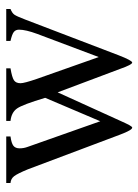

<svg xmlns="http://www.w3.org/2000/svg" viewBox="68 -512 454 631"><g transform="rotate(-90 295.5 -196.0)"><path d="M290 -275Q268 -349 255 -367.5Q242 -386 214 -389V-403H387V-389Q357 -384 347.5 -377.5Q338 -371 338 -356Q338 -344 352 -303L424 -99L500 -301Q514 -339 514 -361Q514 -372 506.5 -378Q499 -384 477 -389V-403H582V-389Q569 -384 563.5 -376.5Q558 -369 547 -340L430 -34Q413 10 406 11Q399 11 385 -29L308 -234L213 -25Q205 -7 200 2Q195 11 192 11Q184 11 169 -29L55 -332Q41 -366 32.5 -377Q24 -388 10 -389V-403H163V-389Q141 -386 132.5 -379.5Q124 -373 124 -359Q124 -345 129 -332L213 -94Z"/></g></svg>

Font: Pomorsky Unicode
Style: Medium
Weight: 500
Version: 1.1